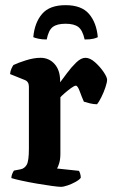

<svg xmlns="http://www.w3.org/2000/svg" viewBox="-20 -724 438 744"><path d="M216 0Q207 0 181 -3.5Q155 -7 123 -12.5Q91 -18 63.5 -24Q36 -30 24 -34Q24 -42 27.5 -50.5Q31 -59 34 -63L60 -68Q75 -71 83.5 -85.5Q92 -100 92 -148V-388Q92 -408 76 -414L19 -437Q20 -449 24.5 -458.5Q29 -468 32 -472Q48 -480 79.5 -490Q111 -500 137 -500Q170 -500 191.5 -476Q213 -452 213 -410V-405Q223 -418 239.5 -440.5Q256 -463 275 -481.5Q294 -500 311 -500Q329 -500 348.5 -482.5Q368 -465 381.5 -445Q395 -425 395 -415Q395 -405 388.5 -385.5Q382 -366 372.5 -347Q363 -328 356 -320Q343 -320 328.5 -323.5Q314 -327 305 -330Q297 -348 289 -370Q281 -392 274 -392Q268 -392 255 -382.5Q242 -373 229.5 -362Q217 -351 214 -347V-128Q214 -107 209.5 -92Q205 -77 201 -71L286 -62Q288 -59 290.5 -51.5Q293 -44 293 -35Q287 -27 272.5 -19Q258 -11 242 -5.5Q226 0 216 0ZM234 -704Q296 -704 325 -670Q354 -636 359 -580Q354 -577 342 -574Q330 -571 308 -571Q300 -607 283.5 -619.5Q267 -632 234 -632Q201 -632 184.5 -619.5Q168 -607 161 -571Q143 -571 129 -574Q115 -577 109 -580Q114 -636 143 -670Q172 -704 234 -704Z"/></svg>

Font: Texturina 72pt
Style: Bold
Weight: 700
Designer: Guillermo Torres Carreño
Foundry: Omnibus-Type
Version: Version 1.002; ttfautohint (v1.8.3)